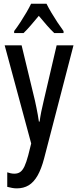

<svg xmlns="http://www.w3.org/2000/svg" viewBox="-20 -786 424 1046"><path d="M5.4 -539.1H97.7L170.4 -237.8Q174.8 -217.8 178.7 -198.5Q182.6 -179.2 186 -160.4Q189.5 -141.6 191.9 -123.5H195.8Q199.2 -149.4 204.8 -177.5Q210.4 -205.6 218.3 -237.8L288.6 -539.1H380.4L220.2 77.6Q205.1 134.8 184.6 170.7Q164.1 206.5 136.5 223.4Q108.9 240.2 71.3 240.2Q58.6 240.2 45.9 237.8Q33.2 235.4 19.5 231.9V152.8Q28.8 156.2 38.8 158.2Q48.8 160.2 58.1 160.2Q77.1 160.2 90.1 151.1Q103 142.1 113.3 120.4Q123.5 98.6 133.8 60.1L149.9 -4.4ZM233.4 -765.6Q244.1 -743.7 259.8 -717.3Q275.4 -690.9 292.7 -664.8Q310.1 -638.7 326.2 -616.7V-606H275.4Q255.4 -625 234.6 -648.9Q213.9 -672.9 191.4 -699.7Q169.4 -673.3 147.7 -647.9Q126 -622.6 108.4 -606H57.1V-616.7Q74.2 -639.2 91.6 -665.8Q108.9 -692.4 124.3 -718.8Q139.6 -745.1 149.4 -765.6Z"/></svg>

Font: Open Sans Condensed Medium
Style: Regular
Weight: 500
Width: 3
Designer: Monotype Design Team
Foundry: Monotype Imaging Inc.
Version: Version 3.000